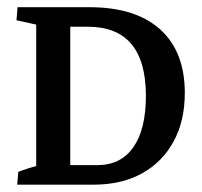

<svg xmlns="http://www.w3.org/2000/svg" viewBox="-20 -503 551 523"><path d="M127 0V-53.2H245.1Q309.1 -53.2 343.3 -102.1Q377.4 -150.9 377.4 -241.7Q377.4 -430.2 219.2 -430.2H127V-483.4H223.6Q349.1 -483.4 416.3 -422.9Q483.4 -362.3 483.4 -250Q483.4 -173.8 452.9 -117.7Q422.4 -61.5 366.9 -30.8Q311.5 0 235.4 0ZM78.6 -7.3V-476.6H171.4V-7.3ZM26.9 0 29.8 -34.7Q54.2 -44.9 91.3 -53.7L78.6 -13.2V-84H171.4V-13.2L160.6 -49.8L225.6 -35.6L222.7 0ZM223.6 -483.4 220.7 -448.7Q196.3 -438.5 159.2 -429.7L171.4 -470.2V-399.4H78.6V-470.2L89.8 -433.6L24.9 -447.8L27.8 -483.4Z"/></svg>

Font: Markazi Text Medium
Style: Regular
Weight: 500
Designer: Borna Izadpanah (Arabic designer), Fiona Ross (Arabic design director) and Florian Runge (Latin designer)
Foundry: Borna Izadpanah and Florian Runge
Version: Version 1.001